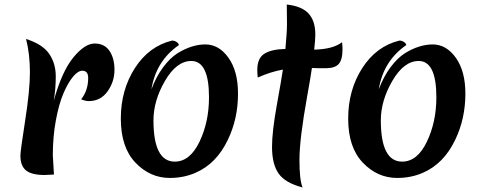

<svg xmlns="http://www.w3.org/2000/svg" viewBox="-20 -770 2123 847"><path d="M217 -325Q253 -455 303.5 -516.5Q354 -578 397.5 -578Q441 -578 463 -545.5Q485 -513 485 -461.5Q485 -410 454.5 -367Q424 -324 371 -324Q357 -324 338 -332Q369 -371 369 -426Q369 -458 343 -458Q324 -458 302 -431.5Q280 -405 260 -358.5Q240 -312 226.5 -239.5Q213 -167 213 -85Q213 -75 218 0Q186 2 177 2Q120 2 95 -18Q70 -38 70 -84Q70 -104 91 -238Q112 -372 112 -451.5Q112 -531 95 -598Q168 -575 197 -532.5Q226 -490 226 -433.5Q226 -377 217 -325Z M824 -501Q759 -501 708 -413.5Q657 -326 657 -239Q657 -57 751 -57Q818 -57 860 -144.5Q902 -232 902 -341Q902 -501 824 -501ZM739 -591Q750 -591 759.5 -584.5Q769 -578 769 -571Q668 -501 648 -376Q669 -432 699.5 -473Q730 -514 763 -535Q826 -574 886 -574Q946 -574 988 -515Q1030 -456 1030 -357Q1030 -246 985 -153Q935 -48 843 -8Q791 15 729 15Q642 15 577.5 -52.5Q513 -120 513 -246.5Q513 -373 575 -469.5Q637 -566 739 -591Z M1356 -470Q1351 -434 1335 -345Q1301 -156 1301 -65Q1301 26 1315 57Q1238 37 1209 -4.5Q1180 -46 1180 -122Q1180 -189 1201 -305.5Q1222 -422 1228 -463Q1176 -454 1117 -428Q1115 -450 1115 -461Q1115 -514 1147 -533.5Q1179 -553 1239 -554Q1246 -629 1246 -662Q1246 -695 1245.5 -717Q1245 -739 1245 -750Q1311 -743 1341 -710.5Q1371 -678 1371 -618Q1371 -594 1366 -551Q1450 -553 1489 -584Q1491 -564 1491 -554Q1491 -506 1474 -487.5Q1457 -469 1417 -469Q1377 -469 1356 -470Z M1827 -501Q1762 -501 1711 -413.5Q1660 -326 1660 -239Q1660 -57 1754 -57Q1821 -57 1863 -144.5Q1905 -232 1905 -341Q1905 -501 1827 -501ZM1742 -591Q1753 -591 1762.5 -584.5Q1772 -578 1772 -571Q1671 -501 1651 -376Q1672 -432 1702.5 -473Q1733 -514 1766 -535Q1829 -574 1889 -574Q1949 -574 1991 -515Q2033 -456 2033 -357Q2033 -246 1988 -153Q1938 -48 1846 -8Q1794 15 1732 15Q1645 15 1580.5 -52.5Q1516 -120 1516 -246.5Q1516 -373 1578 -469.5Q1640 -566 1742 -591Z"/></svg>

Font: Merienda One
Style: Regular
Weight: 400
Designer: Eduardo Rodriguez Tunni
Foundry: Eduardo Rodriguez Tunni
Version: Version 1.001